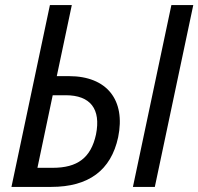

<svg xmlns="http://www.w3.org/2000/svg" viewBox="-20 -734 779 754"><path d="M25 0H181C328 0 416 -65 444 -195C474 -341 400 -435 251 -435H203L262 -714H176ZM502 0H588L739 -714H653ZM127 -75 187 -360H238C335 -360 377 -306 357 -206C337 -114 284 -75 187 -75Z"/></svg>

Font: Noto Sans SemiCondensed
Style: Italic
Weight: 400
Width: 4
Italic angle: -12°
Designer: Monotype Design Team
Foundry: Monotype Imaging Inc.
Version: Version 2.013